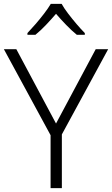

<svg xmlns="http://www.w3.org/2000/svg" viewBox="-20 -967 576 987"><path d="M268 -332 472 -714H536L298 -276V0H240V-272L0 -714H64ZM297 -947Q309 -925 330 -897.5Q351 -870 374 -843Q397 -816 416 -797V-788H375Q348 -810 320 -839Q292 -868 268 -896Q244 -868 216.5 -839Q189 -810 162 -788H121V-797Q140 -817 163 -843.5Q186 -870 207 -897.5Q228 -925 241 -947Z"/></svg>

Font: Noto Sans Canadian Aboriginal Light
Style: Regular
Weight: 300
Designer: Monotype Design Team, Typotheque's Kevin King
Foundry: Monotype Imaging Inc.
Version: Version 2.004; ttfautohint (v1.8.4.7-5d5b)